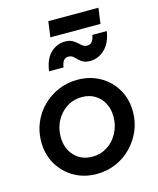

<svg xmlns="http://www.w3.org/2000/svg" viewBox="-135 -1023 927 1129"><g transform="rotate(-15 328.5 -459.0)"><path d="M313 12Q238 12 177.5 -22Q117 -56 81 -116.5Q45 -177 45 -255Q45 -317 68 -371Q91 -425 132.5 -466Q174 -507 228 -530Q282 -553 344 -553Q420 -553 480.5 -519Q541 -485 576.5 -425Q612 -365 612 -288Q612 -225 588.5 -171Q565 -117 524 -75.5Q483 -34 429 -11Q375 12 313 12ZM314 -93Q365 -93 406 -119.5Q447 -146 470.5 -191Q494 -236 494 -289Q494 -335 475 -371Q456 -407 422 -427.5Q388 -448 344 -448Q292 -448 251 -421.5Q210 -395 186.5 -351Q163 -307 163 -253Q163 -183 205 -138Q247 -93 314 -93ZM256 -835 269 -930H574L561 -835ZM448 -640Q421 -640 405 -648.5Q389 -657 378 -668.5Q367 -680 356 -689Q345 -698 328 -698Q292 -698 285 -644H197Q207 -718 245 -753.5Q283 -789 332 -789Q359 -789 375.5 -780Q392 -771 403.5 -760Q415 -749 426 -740.5Q437 -732 453 -732Q473 -732 483.5 -746Q494 -760 498 -785H586Q575 -714 536 -677Q497 -640 448 -640Z"/></g></svg>

Font: Plus Jakarta Sans SemiBold
Style: Italic
Weight: 600
Italic angle: -8°
Designer: Gumpita Rahayu
Foundry: Tokotype
Version: Version 2.071; ttfautohint (v1.8.4.7-5d5b);gftools[0.9.29]